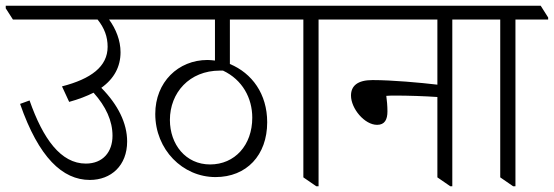

<svg xmlns="http://www.w3.org/2000/svg" viewBox="-51 -643 1930 669"><path d="M262 -16C336 -16 392 -66 392 -150C392 -214 360 -278 302 -337C347 -369 369 -411 369 -461C369 -502 353 -542 329 -575H472V-582L447 -623H-31V-614L-6 -575H289C313 -545 324 -515 324 -480C324 -411 266 -368 165 -342L190 -288C223 -297 251 -308 275 -320C318 -272 341 -222 341 -170C341 -114 308 -73 248 -73C161 -73 99 -159 52 -293L19 -281C84 -94 167 -16 262 -16Z M700 -26C808 -26 880 -102 880 -217C880 -316 827 -388 750 -420V-575H953V-582L928 -623H410V-615L435 -575H698V-432C689 -433 680 -434 672 -434C570 -434 490 -357 490 -246C490 -122 585 -26 700 -26ZM541 -225C541 -320 609 -397 715 -397C719 -397 723 -397 726 -397C794 -365 828 -301 828 -233C828 -137 767 -70 681 -70C596 -70 541 -140 541 -225Z M1051 6H1059V-575H1173V-582L1147 -623H891V-615L916 -575H1006V-25Z M1263 -208C1290 -208 1299 -227 1299 -255C1299 -274 1297 -295 1295 -309C1306 -310 1317 -310 1327 -310C1370 -310 1430 -308 1473 -305V-25L1518 6H1525V-575H1639V-582L1614 -623H1110V-614L1135 -575H1473V-348C1414 -355 1315 -364 1247 -364C1195 -364 1172 -344 1172 -310C1172 -265 1219 -208 1263 -208Z M1737 6H1745V-575H1859V-582L1833 -623H1577V-615L1602 -575H1692V-25Z"/></svg>

Font: Noto Serif Devanagari SemiCondensed Light
Style: Regular
Weight: 300
Width: 4
Designer: Universal Thirst, Indian Type Foundry and the Monotype Design Team
Foundry: Monotype Imaging Inc.
Version: Version 2.004